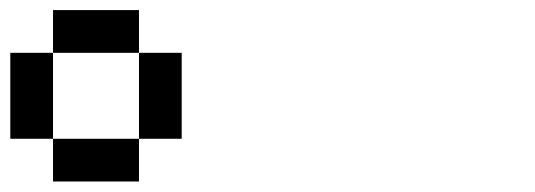

<svg xmlns="http://www.w3.org/2000/svg" viewBox="-20 -879 1040 373"><path d="M0 -609.4V-776.4H83V-859.4H250V-776.4H333V-609.4H250V-776.4H83V-609.4H250V-526.4H83V-609.4Z"/></svg>

Font: KH Dot kagurazaka 12
Style: Regular
Weight: 400
Designer: Original version for X68000 by Keitarou Hiraki (http://hp.vector.co.jp/authors/VA000874/) / TrueType conversion by Homem
Version: Version 1.00.20150527